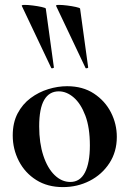

<svg xmlns="http://www.w3.org/2000/svg" viewBox="-20 -751 529 784"><path d="M237 13Q174 13 128 -16Q82 -45 57 -93.5Q32 -142 32 -198Q32 -250 52 -288Q72 -326 105 -350.5Q138 -375 177 -387Q216 -399 254 -399Q318 -399 363.5 -369Q409 -339 433 -292Q457 -245 457 -192Q457 -131 426.5 -84.5Q396 -38 346 -12.5Q296 13 237 13ZM267 -8Q307 -8 327 -47Q347 -86 347 -157Q347 -230 328.5 -279Q310 -328 281 -353Q252 -378 220 -378Q181 -378 160.5 -343Q140 -308 140 -235Q140 -167 157 -115.5Q174 -64 203 -36Q232 -8 267 -8ZM329 -474Q330 -471 335.5 -472.5Q341 -474 340 -476L307 -716Q306 -719 290 -722.5Q274 -726 254.5 -728.5Q235 -731 221 -731Q207 -731 209 -727ZM189 -474Q190 -471 195.5 -472.5Q201 -474 200 -476L167 -716Q166 -719 150 -722.5Q134 -726 114.5 -728.5Q95 -731 81 -731Q67 -731 69 -727Z"/></svg>

Font: Cormorant Garamond Light
Style: Bold
Weight: 700
Version: Version 4.001